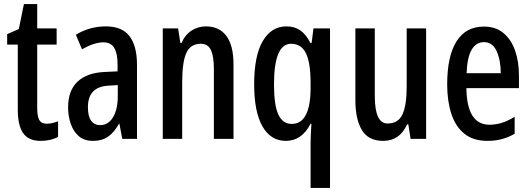

<svg xmlns="http://www.w3.org/2000/svg" viewBox="-20 -679 2595 939"><path d="M209 -74Q222 -74 235.5 -77Q249 -80 264 -86V-9Q226 10 179 10Q120 10 93.5 -27.5Q67 -65 67 -142V-461H15V-512L72 -537L97 -659H162V-540H257V-461H162V-148Q162 -111 172 -92.5Q182 -74 209 -74Z M498 -550Q577 -550 613.5 -502Q650 -454 650 -362V0H578L564 -74H562Q539 -32 509 -11Q479 10 435 10Q392 10 365.5 -13Q339 -36 326 -73.5Q313 -111 313 -154Q313 -236 359 -279.5Q405 -323 491 -327L555 -330V-363Q555 -418 538.5 -445Q522 -472 486 -472Q441 -472 381 -438L351 -509Q418 -550 498 -550ZM511 -260Q410 -255 410 -155Q410 -109 426 -88Q442 -67 470 -67Q509 -67 532.5 -105Q556 -143 556 -210V-263Z M987 -550Q1052 -550 1087 -503.5Q1122 -457 1122 -363V0H1026V-341Q1026 -403 1011.5 -434Q997 -465 962 -465Q912 -465 891.5 -420.5Q871 -376 871 -275V0H776V-540H851L862 -469H868Q885 -509 917 -529.5Q949 -550 987 -550Z M1499 21Q1499 4 1500 -19.5Q1501 -43 1503 -74H1499Q1456 10 1378 10Q1304 10 1263.5 -61Q1223 -132 1223 -267Q1223 -406 1265 -478Q1307 -550 1381 -550Q1420 -550 1448 -531Q1476 -512 1498 -469H1504L1513 -540H1594V240H1499ZM1407 -73Q1498 -73 1499 -247V-272Q1499 -373 1476 -419Q1453 -465 1404 -465Q1320 -465 1320 -266Q1320 -166 1341 -119.5Q1362 -73 1407 -73Z M2064 -540V0H1988L1977 -71H1971Q1935 10 1854 10Q1781 10 1749.5 -43.5Q1718 -97 1718 -188V-540H1813V-210Q1813 -75 1875 -75Q1928 -75 1948.5 -120Q1969 -165 1969 -256V-540Z M2347 -549Q2404 -549 2442 -517.5Q2480 -486 2499 -432Q2518 -378 2518 -309V-248H2261Q2263 -69 2374 -69Q2405 -69 2435 -78.5Q2465 -88 2497 -108V-25Q2438 10 2365 10Q2294 10 2250.5 -25.5Q2207 -61 2187 -123.5Q2167 -186 2167 -266Q2167 -404 2212.5 -476.5Q2258 -549 2347 -549ZM2347 -473Q2309 -473 2287 -436.5Q2265 -400 2262 -321H2429Q2429 -384 2409 -428.5Q2389 -473 2347 -473Z"/></svg>

Font: Noto Sans Gujarati UI ExtraCondensed Medium
Style: Regular
Weight: 500
Width: 2
Designer: Jelle Bosma - Monotype Design Team, Universal Thirst
Foundry: Monotype Imaging Inc.
Version: Version 2.106; ttfautohint (v1.8.4.7-5d5b)